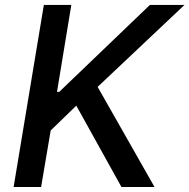

<svg xmlns="http://www.w3.org/2000/svg" viewBox="-20 -747 757 767"><path d="M34.4 0H144.2L182.5 -225.9L284.8 -324.9L465.2 0H597.3L370 -399.9L717 -727.3H578.8L216.6 -380H207.7L264.9 -727.3H155.2Z"/></svg>

Font: Margiela Sans Medium
Style: Italic
Weight: 500
Italic angle: -9.39999°
Designer: Stefan Endress, Andreas Faust
Version: Version 1.100;FEAKit 1.0